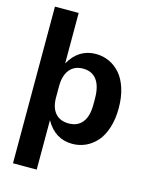

<svg xmlns="http://www.w3.org/2000/svg" viewBox="-132 -789 838 1073"><g transform="rotate(15 287.0 -253.0)"><path d="M49.8 200.2V-706.1H187V-414.1Q240.7 -509.8 340.8 -509.8Q381.3 -509.8 417 -493.7Q452.6 -477.5 480.5 -446.3Q508.3 -415 524.7 -364.5Q541 -314 541 -250Q541 -186 524.7 -135.5Q508.3 -85 480.5 -53.7Q452.6 -22.5 417 -6.3Q381.3 9.8 340.8 9.8Q240.7 9.8 187 -85.9V200.2ZM187 -216.8Q187 -158.7 214.4 -127Q241.7 -95.2 292 -95.2Q343.3 -95.2 371.1 -129.9Q398.9 -164.6 398.9 -231.9V-267.1Q398.9 -338.9 371.3 -375.5Q343.8 -412.1 292 -412.1Q241.7 -412.1 214.4 -377.9Q187 -343.8 187 -282.2Z"/></g></svg>

Font: TASA Orbiter Deck
Style: Bold
Weight: 700
Designer: Weizhong Zhang
Version: Version 1.000;Glyphs 3.1.2 (3151)